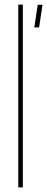

<svg xmlns="http://www.w3.org/2000/svg" viewBox="-20 -820 206 840"><path d="M60 0V-800H80V0ZM130 -700 145 -799H166L151 -700Z"/></svg>

Font: Big Shoulders Stencil Display Thin Thin
Style: Regular
Weight: 250
Version: Version 2.001